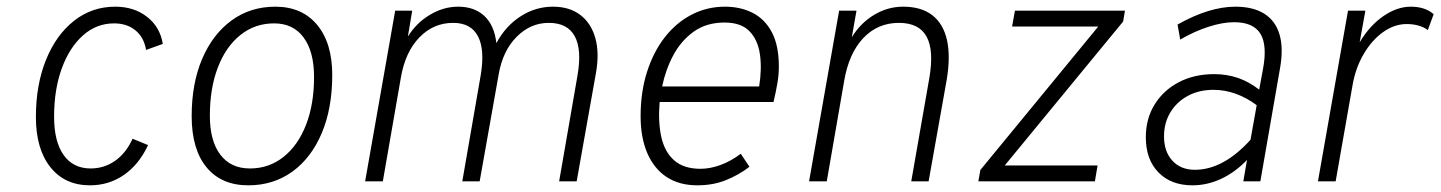

<svg xmlns="http://www.w3.org/2000/svg" viewBox="-20 -543 4314 575"><path d="M249.5 12Q174 12 130.8 -42.5Q87.5 -97 87.5 -192.5Q87.5 -289 117.8 -363.8Q148 -438.5 201.8 -480.8Q255.5 -523 325 -523Q381.5 -523 420.5 -492.5Q459.5 -462 467.5 -411.5L417.5 -393.5Q411 -431.5 385.5 -452.2Q360 -473 321.5 -473Q269 -473 228.5 -437Q188 -401 165 -338Q142 -275 142 -193.5Q142 -119 170.5 -78.8Q199 -38.5 251.5 -38.5Q292 -38.5 324.8 -61.5Q357.5 -84.5 377 -127.5L423.5 -108.5Q396 -50 351 -19Q306 12 249.5 12Z M723.5 12Q643 12 598.5 -42Q554 -96 554 -195.5Q554 -293 585.5 -366.8Q617 -440.5 673.5 -481.8Q730 -523 804.5 -523Q884.5 -523 929.8 -468.5Q975 -414 975 -318.5Q975 -219 943.8 -144.8Q912.5 -70.5 855.8 -29.2Q799 12 723.5 12ZM728.5 -38.5Q785.5 -38.5 829 -73Q872.5 -107.5 896.5 -169.2Q920.5 -231 920.5 -312.5Q920.5 -388.5 889.2 -430.8Q858 -473 801 -473Q743.5 -473 700 -438.2Q656.5 -403.5 632.5 -341.2Q608.5 -279 608.5 -196.5Q608.5 -121 639.8 -79.8Q671 -38.5 728.5 -38.5Z M1073.5 0 1163.5 -511H1214.5L1201.5 -433.5Q1226.5 -474 1267.2 -498.5Q1308 -523 1352 -523Q1401 -523 1430.8 -495Q1460.5 -467 1466.5 -414Q1494.5 -465.5 1539.2 -494.2Q1584 -523 1636 -523Q1685.5 -523 1718 -498.2Q1750.5 -473.5 1763 -428.5Q1775.5 -383.5 1764.5 -323L1707 0H1654.5L1709.5 -317Q1723 -394.5 1701.2 -434.5Q1679.5 -474.5 1623.5 -474.5Q1568.5 -474.5 1527 -432.5Q1485.5 -390.5 1473.5 -320.5L1416.5 0H1364.5L1419.5 -317Q1432.5 -394 1411.5 -434.2Q1390.5 -474.5 1337 -474.5Q1278 -474.5 1235.8 -430.8Q1193.5 -387 1180.5 -310.5L1126.5 0Z M2068.5 12Q2014 12 1976.2 -13Q1938.5 -38 1918.5 -84.5Q1898.5 -131 1898.5 -195Q1898.5 -268 1917.8 -328Q1937 -388 1971.2 -431.8Q2005.5 -475.5 2051.5 -499.2Q2097.5 -523 2151 -523Q2197.5 -523 2234 -504.5Q2270.5 -486 2291.5 -446.5Q2312.5 -407 2312.5 -343.5Q2312.5 -319.5 2308.2 -294.2Q2304 -269 2296.5 -237.5H1955.5Q1950.5 -177.5 1960.5 -132.8Q1970.5 -88 1999 -62.8Q2027.5 -37.5 2078 -37.5Q2106.5 -37.5 2137.5 -48.8Q2168.5 -60 2198.5 -82.5L2224.5 -43.5Q2192.5 -19 2154 -3.5Q2115.5 12 2068.5 12ZM1963 -284H2253.5Q2262 -337 2255.8 -380.5Q2249.5 -424 2224.2 -449.8Q2199 -475.5 2150 -475.5Q2095.5 -475.5 2057.5 -448.2Q2019.5 -421 1996.2 -377.2Q1973 -333.5 1963 -284Z M2403 0 2493 -511H2545L2531 -431.5Q2557 -474 2597.8 -498.5Q2638.5 -523 2684.5 -523Q2739 -523 2772 -497.5Q2805 -472 2816 -423Q2827 -374 2815 -303L2761 0H2709L2763 -308.5Q2777.5 -392 2755 -433.2Q2732.5 -474.5 2672 -474.5Q2608.5 -474.5 2565.2 -428.8Q2522 -383 2508 -300L2456 0Z M2910 0 2916 -34 3269 -463.5H3011L3019.5 -511H3349L3343.5 -478.5L2989 -47.5H3267L3259 0Z M3551 12Q3487 12 3449.2 -26.8Q3411.5 -65.5 3411.5 -132Q3411.5 -187.5 3437.8 -230Q3464 -272.5 3510.2 -296.8Q3556.5 -321 3616.5 -321Q3654.5 -321 3687.8 -309.5Q3721 -298 3751 -274.5L3762 -334Q3776 -407 3754.8 -441.8Q3733.5 -476.5 3676 -476.5Q3642 -476.5 3599.8 -463Q3557.5 -449.5 3514.5 -424.5L3506.5 -469.5Q3554.5 -496.5 3597.8 -509.8Q3641 -523 3679.5 -523Q3733 -523 3766.5 -501.8Q3800 -480.5 3812 -439.5Q3824 -398.5 3813.5 -339L3754.5 0H3703.5L3714.5 -64Q3679 -27 3637.2 -7.5Q3595.5 12 3551 12ZM3558.5 -34.5Q3601 -34.5 3643 -57.2Q3685 -80 3725 -124.5L3743.5 -228Q3713.5 -250.5 3680.8 -262.2Q3648 -274 3614.5 -274Q3571 -274 3537.5 -256Q3504 -238 3485 -206.5Q3466 -175 3466 -134.5Q3466 -89 3491 -61.8Q3516 -34.5 3558.5 -34.5Z M3927 0 4017 -511H4069L4052 -416.5Q4082 -466.5 4123 -494.8Q4164 -523 4205 -523Q4248 -523 4273.5 -500.5L4256 -453Q4244 -462 4227.8 -466.5Q4211.5 -471 4193 -471Q4156 -471 4122 -446.8Q4088 -422.5 4063.5 -380.5Q4039 -338.5 4030 -284.5L3980 0Z"/></svg>

Font: Overpass ExtraLight
Style: Italic
Weight: 250
Italic angle: -10°
Designer: Delve Withrington, Dave Bailey, Thomas Jockin
Foundry: Delve Fonts LLC
Version: Version 4.000